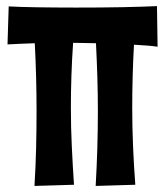

<svg xmlns="http://www.w3.org/2000/svg" viewBox="-20 -590 549 636"><path d="M502 -435.1Q487.8 -437.5 468 -439Q448.2 -440.4 423.8 -441.9Q418 -336.9 418 -232.9Q418 -168.9 420.7 -106Q423.3 -43 428.2 22L296.9 25.9Q304.2 -100.1 304.2 -222.2Q304.2 -277.8 302.5 -333.7Q300.8 -389.6 297.9 -446.8Q279.3 -446.8 260 -447.5Q240.7 -448.2 222.2 -448.2Q218.3 -393.1 216.6 -339.8Q214.8 -286.6 214.8 -232.9Q214.8 -168.9 217.8 -106Q220.7 -43 225.1 22L94.2 25.9Q98.1 -37.6 99.6 -98.9Q101.1 -160.2 101.1 -222.2Q101.1 -333 95.2 -446.8Q67.4 -445.8 43.9 -444.8Q20.5 -443.8 4.9 -442.9L8.8 -568.8Q24.9 -567.9 48.8 -567.1Q72.8 -566.4 101.8 -565.9Q130.9 -565.4 163.6 -565.2Q196.3 -564.9 230 -564.9Q270 -564.9 310.1 -565.2Q350.1 -565.4 386 -566.2Q421.9 -566.9 451.4 -567.9Q481 -568.8 500 -569.8Z"/></svg>

Font: Rum Raisin
Style: Regular
Weight: 400
Designer: Astigmatic (AOETI)
Foundry: Astigmatic (AOETI)
Version: Version 1.000